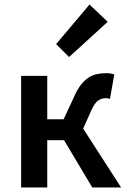

<svg xmlns="http://www.w3.org/2000/svg" viewBox="-20 -825 562 845"><path d="M73 0V-491H188V-300H260L306 -399Q320 -431 335.5 -451Q351 -471 368 -482.5Q385 -494 405 -498.5Q425 -503 448 -503Q468 -503 483 -497L464 -390Q455 -393 446 -393Q428 -393 412 -382.5Q396 -372 380 -335L346 -259L513 0H386L262 -208H188V0ZM284 -574 227 -631 374 -805 454 -729Z"/></svg>

Font: CV Source Sans Light
Style: Bold
Weight: 600
Designer: Paul D. Hunt
Foundry: Adobe Systems Incorporated
Version: Version 3.001